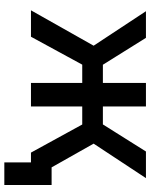

<svg xmlns="http://www.w3.org/2000/svg" viewBox="74 -632 678 865"><g transform="rotate(90 412.5 -199.0)"><path d="M667 0 513 -281 662 -518H782L602 -245V-326L786 0ZM26 0 210 -326V-245L30 -518H150L298 -281L145 0ZM353 0V-518H459V0ZM236 -231V-324H575V-231ZM711 120V0H691V-93H813V120Z"/></g></svg>

Font: TikTok Sans 24pt Medium
Style: Regular
Weight: 500
Version: Version 4.000